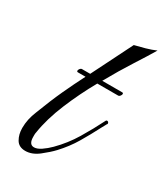

<svg xmlns="http://www.w3.org/2000/svg" viewBox="-128 -528 513 592"><g transform="rotate(30 128.5 -232.0)"><path d="M58 4Q35 4 25 -13Q15 -30 15 -53Q15 -84 28 -115Q49 -170 67.5 -210Q86 -250 105 -287H78Q74 -287 74 -291Q74 -294 77 -298Q80 -302 84 -302H113L185 -446Q202 -450 221.5 -455.5Q241 -461 257 -468Q241 -441 213 -397.5Q185 -354 156 -302H227Q231 -302 231 -298Q231 -295 228 -291Q225 -287 221 -287H147Q116 -232 91.5 -173Q67 -114 59 -62Q58 -58 58 -53.5Q58 -49 58 -46Q58 -19 76 -19Q87 -19 101 -28.5Q115 -38 128 -51Q160 -83 183.5 -122Q207 -161 227 -201Q229 -203 230 -203Q237 -203 237 -195Q236 -195 231.5 -186Q227 -177 226 -176Q208 -141 189 -109Q170 -77 143 -48Q128 -32 105 -14Q82 4 58 4Z"/></g></svg>

Font: Mea Culpa
Style: Regular
Weight: 400
Designer: Robert E. Leuschke
Foundry: Robert E. Leuschke
Version: Version 1.010; ttfautohint (v1.8.3)